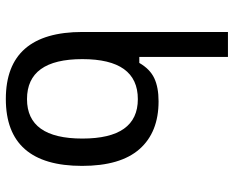

<svg xmlns="http://www.w3.org/2000/svg" viewBox="-90 -692 783 642"><g transform="rotate(90 301.0 -371.5)"><path d="M311.5 0Q87.4 0 87.4 -256.3V-742.7H170.9V-446.3H190.9Q211.4 -481.9 241.9 -496.3Q272.5 -510.7 319.3 -510.7Q422.9 -510.7 479 -447Q535.2 -383.3 535.2 -254.9Q535.2 0 311.5 0ZM312 -70.8Q443.8 -70.8 443.8 -255.9Q443.8 -441.4 312 -441.4Q178.2 -441.4 178.2 -255.9Q178.2 -70.8 312 -70.8Z"/></g></svg>

Font: Vazir Code Hack
Style: Code-Hack
Weight: 400
Foundry: DejaVu fonts team - Redesigned by Saber Rastikerdar
Version: Version 1.1.2